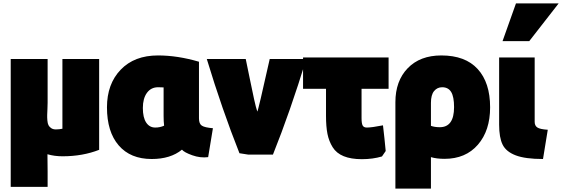

<svg xmlns="http://www.w3.org/2000/svg" viewBox="-20 -894 3305 1129"><path d="M348 25Q300 25 259 13Q260 45 260 115V205H43V-547H260V-290Q260 -277 259 -254.5Q258 -232 257.5 -218Q257 -204 258.5 -186Q260 -168 265 -158Q270 -148 281 -140.5Q292 -133 308 -133Q328 -133 347 -137V-547H563V-13Q466 25 348 25Z M1050 -14Q983 41 872 41Q747 41 678 -39Q609 -119 609 -263Q609 -400 689.5 -484Q770 -568 909 -568Q1024 -568 1150 -531V-198Q1150 -166 1167 -155Q1184 -144 1232 -140L1204 30Q1158 36 1110.5 19Q1063 2 1050 -14ZM942 -213V-380Q935 -381 910 -381Q868 -381 844 -348Q820 -315 820 -259Q820 -203 839.5 -173.5Q859 -144 893 -144Q921 -144 945 -155Q942 -180 942 -213Z M1493 -238Q1497 -238 1566 -547H1781Q1686 -237 1585 15H1439Q1405 9 1388 7Q1286 -250 1196 -547H1425Q1432 -514 1447.5 -437.5Q1463 -361 1474 -311Q1485 -261 1493 -238Z M2248 -6 2226 26Q2172 42 2108 42Q2044 42 2001 24.5Q1958 7 1936 -28.5Q1914 -64 1905.5 -107Q1897 -150 1897 -212V-372H1762V-556H2265V-372H2106V-200Q2106 -168 2112.5 -156Q2119 -144 2137 -144Q2166 -144 2232 -157Q2235 -132 2240.5 -81.5Q2246 -31 2248 -6Z M2594 40Q2547 40 2514 30V215H2305V-293Q2305 -418 2377.5 -493Q2450 -568 2575 -568Q2716 -568 2789 -488Q2862 -408 2862 -263Q2862 -126 2790 -43Q2718 40 2594 40ZM2514 -289V-154Q2536 -146 2566 -146Q2650 -146 2650 -264Q2650 -325 2633 -353Q2616 -381 2580 -381Q2551 -381 2532.5 -358.5Q2514 -336 2514 -289Z M3201 -131 3173 41Q3069 41 3012.5 19.5Q2956 -2 2935.5 -43.5Q2915 -85 2915 -161V-556H3124V-177Q3124 -155 3139.5 -144.5Q3155 -134 3201 -131ZM3092 -652H2935L3014 -874H3265Z"/></svg>

Font: Repo
Style: ExtraBlack
Weight: 1000
Designer: Stefan Peev
Foundry: Context Ltd
Version: Version 001.000